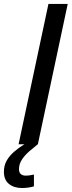

<svg xmlns="http://www.w3.org/2000/svg" viewBox="-57 -734 365 977"><path d="M37.6 0 189.5 -713.9H287.6L135.7 0ZM54.7 222.7Q14.2 222.7 -11.5 201.9Q-37.1 181.2 -37.1 140.1Q-37.1 108.4 -23.2 83.7Q-9.3 59.1 14.6 38.3Q38.6 17.6 68.8 -1L135.3 0Q114.3 16.6 92 35.9Q69.8 55.2 54.7 77.9Q39.6 100.6 39.6 127Q39.6 143.6 48.8 151.6Q58.1 159.7 72.8 159.7Q85 159.7 95.5 158Q106 156.2 115.7 154.3V214.4Q102.1 218.3 86.7 220.5Q71.3 222.7 54.7 222.7Z"/></svg>

Font: Open Sans Medium
Style: Italic
Weight: 500
Italic angle: -12°
Designer: Monotype Design Team
Foundry: Monotype Imaging Inc.
Version: Version 3.000